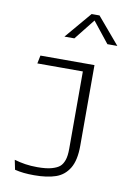

<svg xmlns="http://www.w3.org/2000/svg" viewBox="-106 -867 833 1151"><g transform="rotate(10 310.0 -292.0)"><path d="M426 -500V-9Q426 79.5 396.5 128.2Q367 177 314.8 195Q262.5 213 184 213Q148.5 213 120.5 210Q92.5 207 66 200.5L54 142Q86.5 151.5 120.8 156.8Q155 162 194 162Q249 162 282 152.5Q315 143 330.5 129Q345.5 116 354.8 90.2Q364 64.5 364 20V-473L386.5 -450.5H87L97 -500ZM356 -798.5H404L541 -637H480.5L366 -781H394L279.5 -637H219Z"/></g></svg>

Font: Monaspace Argon Var ExtraLight
Style: Regular
Weight: 200
Designer: Riley Cran and the Lettermatic Team
Version: Version 1.200 (Monaspace Argon Var)